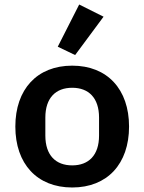

<svg xmlns="http://www.w3.org/2000/svg" viewBox="-20 -819 640 851"><path d="M439 -745 331 -799 236 -612 313 -575ZM300 12C456 12 552 -93 552 -258C552 -423 456 -528 300 -528C144 -528 48 -423 48 -258C48 -93 144 12 300 12ZM300 -86C227 -86 181 -131 181 -218V-298C181 -385 227 -430 300 -430C373 -430 419 -385 419 -298V-218C419 -131 373 -86 300 -86Z"/></svg>

Font: IBM Mono SemiBold
Style: Regular
Weight: 600
Monospace: yes
Designer: Mike Abbink, Paul van der Laan, Pieter van Rosmalen
Foundry: Bold Monday
Version: Version 2.3